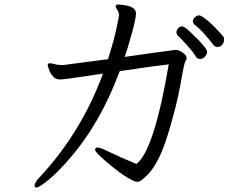

<svg xmlns="http://www.w3.org/2000/svg" viewBox="-20 -771 1040 850"><path d="M848 -519Q835 -541 806.5 -572.5Q778 -604 769.5 -611.5Q761 -619 761 -628Q761 -637 768.5 -645.5Q776 -654 784 -654Q792 -654 800.5 -648Q809 -642 825 -627Q841 -612 857.5 -595Q874 -578 885.5 -563.5Q897 -549 897 -540.5Q897 -532 888 -521Q879 -510 866.5 -510Q854 -510 848 -519ZM972 -597Q972 -576 956 -566Q950 -563 940.5 -563Q931 -563 921 -577Q911 -591 887 -618Q863 -645 840 -663Q834 -669 834 -677.5Q834 -686 843 -694.5Q852 -703 861.5 -703Q871 -703 899 -680Q927 -657 968 -610Q972 -605 972 -597ZM532 -519Q655 -537 755 -550H759Q773 -550 789.5 -537.5Q806 -525 806 -515.5Q806 -506 800.5 -498.5Q795 -491 779.5 -400.5Q764 -310 723 -175Q682 -40 625 11Q615 20 606 27Q597 34 586.5 34Q576 34 543 14.5Q510 -5 455.5 -51Q401 -97 401 -107.5Q401 -118 412.5 -118Q424 -118 464.5 -98Q505 -78 584 -45Q662 -104 727 -486Q685 -482 510 -456Q425 -227 291 -72Q235 -7 194 26Q153 59 143 59Q133 59 133 52Q133 36 157 12Q340 -185 436 -445Q264 -419 245 -419Q226 -419 213 -434.5Q200 -450 196 -466L191 -481Q191 -490 199 -491H203Q209 -491 230 -485Q246 -483 260 -483L458 -509Q484 -590 495.5 -644.5Q507 -699 507 -704Q507 -709 504.5 -716.5Q502 -724 497 -731Q492 -738 492 -743Q492 -751 502.5 -751Q513 -751 531 -748Q582 -741 582 -711Q582 -691 564.5 -626.5Q547 -562 532 -519Z"/></svg>

Font: LXGW Bright GB
Style: Regular
Weight: 400
Designer: Christian Thalmann (Catharsis Fonts)
Foundry: LXGW / Christian Thalmann (Catharsis Fonts) / Fontworks Inc.
Version: Version 5.510